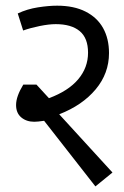

<svg xmlns="http://www.w3.org/2000/svg" viewBox="-20 -647 435 676"><path d="M315.9 9.3 135.3 -221.7Q112.3 -218.3 100.6 -218.3Q73.2 -218.3 54.9 -233.6Q36.6 -249 36.6 -277.3Q36.6 -307.6 62 -349.1H108.4L152.3 -301.3Q220.7 -326.7 255.4 -367.9Q290 -409.2 290 -461.4Q290 -513.2 260.5 -537.6Q231 -562 176.3 -562Q152.3 -562 119.9 -555.4Q87.4 -548.8 61.5 -539.6L42.5 -599.6Q75.7 -615.2 113.5 -621.1Q151.4 -627 181.2 -627Q240.2 -627 281.2 -606.2Q322.3 -585.4 343 -548.1Q363.8 -510.7 363.8 -460Q363.8 -388.7 316.9 -332.5Q270 -276.4 188.5 -244.6L376 -39.6Z"/></svg>

Font: Varta
Style: Regular
Weight: 400
Designer: Joana Correia, Viktoriya Grabowska, Eben Sorkin
Foundry: Sorkin Type
Version: Version 1.003; ttfautohint (v1.3) -l 8 -r 24 -G 200 -x 12 -H